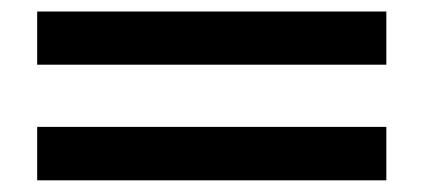

<svg xmlns="http://www.w3.org/2000/svg" viewBox="-20 -430 727 330"><path d="M43.9 -410.2H644V-318.8H43.9ZM43.9 -211.9H644V-120.1H43.9Z"/></svg>

Font: Oakes Grotesk
Style: Bold Italic
Weight: 700
Designer: Samuel Oakes
Foundry: Samuel Oakes
Version: Version 1.0 | wf-rip DC20170320